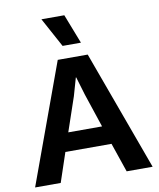

<svg xmlns="http://www.w3.org/2000/svg" viewBox="-96 -967 862 1041"><g transform="rotate(-10 335.5 -446.0)"><path d="M461 -161H207L153 0H12L253 -660H418L659 0H516ZM427 -263 365 -449 335 -549H333L305 -451L241 -263ZM393 -730H292L204 -892H330Z"/></g></svg>

Font: Work Sans SemiBold
Style: Regular
Weight: 600
Designer: Wei Huang
Foundry: Wei Huang
Version: Version 1.500